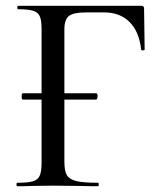

<svg xmlns="http://www.w3.org/2000/svg" viewBox="-20 -645 557 665"><path d="M55 -311Q55 -322 59 -322H313Q318 -322 318 -311Q318 -307 316.5 -303.5Q315 -300 313 -300H59Q55 -300 55 -311ZM40 -12Q77 -12 94 -17Q111 -22 117.5 -36.5Q124 -51 124 -81V-544Q124 -574 118 -588Q112 -602 95.5 -607.5Q79 -613 43 -613Q40 -613 40 -619Q40 -625 43 -625H469Q479 -625 479 -616L481 -474Q481 -471 475.5 -470.5Q470 -470 469 -473Q462 -536 428.5 -569Q395 -602 341 -602H277Q234 -602 218.5 -589.5Q203 -577 203 -543V-85Q203 -53 211.5 -38.5Q220 -24 244 -18Q268 -12 320 -12Q322 -12 322 -6Q322 0 320 0Q279 0 256 -1L162 -2L92 -1Q73 0 40 0Q37 0 37 -6Q37 -12 40 -12Z"/></svg>

Font: Cormorant Garamond Medium
Style: Regular
Weight: 500
Designer: Christian Thalmann (Catharsis Fonts)
Foundry: Catharsis Fonts
Version: Version 4.000